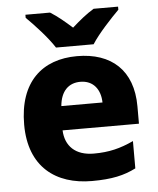

<svg xmlns="http://www.w3.org/2000/svg" viewBox="-54 -813 716 869"><g transform="rotate(-5 303.5 -378.0)"><path d="M219 -606H390C419 -652 480 -717 515 -752V-766H404C369 -745 339 -720 304 -689C269 -720 241 -744 206 -766H94V-752C131 -716 190 -652 219 -606ZM310 -559C152 -559 45 -465 45 -271C45 -78 165 10 329 10C420 10 476 -3 529 -30V-154C469 -126 417 -113 348 -113C264 -113 219 -159 216 -230H563V-309C563 -473 466 -559 310 -559ZM315 -442C375 -442 406 -398 407 -340H220C226 -408 262 -442 315 -442Z"/></g></svg>

Font: Noto Sans Lao ExtraBold
Style: Regular
Weight: 800
Designer: Monotype Design Team
Foundry: Monotype Imaging Inc.
Version: Version 2.003